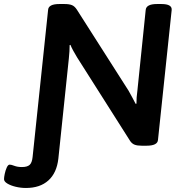

<svg xmlns="http://www.w3.org/2000/svg" viewBox="-110 -722 915 954"><path d="M19 212Q-7 212 -32 206Q-57 200 -73.5 190Q-90 180 -90 168Q-90 159 -86.5 142Q-83 125 -76.5 110.5Q-70 96 -62 96Q-54 96 -38.5 102Q-23 108 -1 108Q25 108 37 97.5Q49 87 52 58L129 -673Q131 -702 185 -702H210Q234 -702 247.5 -696.5Q261 -691 272 -674L529 -271Q540 -251 548.5 -235.5Q557 -220 564 -206L568 -207Q568 -223 569 -238Q570 -253 573 -275L614 -673Q617 -702 670 -702H692Q746 -702 743 -672L675 -27Q673 2 618 2H594Q572 2 559 -3Q546 -8 537 -21L273 -437Q263 -454 254.5 -469Q246 -484 240 -499L236 -498Q236 -482 235 -466Q234 -450 232 -431L180 66Q172 137 130.5 174.5Q89 212 19 212Z"/></svg>

Font: Asap Semi Expanded Semi Expanded SemiBold
Style: Italic
Weight: 600
Width: 6
Italic angle: -6°
Designer: Pablo Cosgaya
Foundry: Omnibus-Type
Version: Version 3.001; ttfautohint (v1.8.4.7-5d5b)